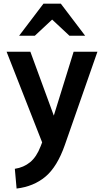

<svg xmlns="http://www.w3.org/2000/svg" viewBox="-20 -812 579 1068"><path d="M72.3 236.8 62.5 127Q111.8 119.6 147.7 90.1Q183.6 60.5 206.1 1.5L214.4 -20L16.6 -524.4H148.9L279.3 -168.9L389.6 -524.4H522L340.8 -5.9Q298.3 115.7 232.7 170.7Q167 225.6 72.3 236.8ZM86.4 -613.3 221.7 -791.5H318.4L453.6 -613.3H366.2L270 -703.1L173.8 -613.3Z"/></svg>

Font: Monda
Style: Bold
Weight: 700
Designer: Vernon Adams
Foundry: Vernon Adams
Version: Version 2.100; ttfautohint (v1.8.3)